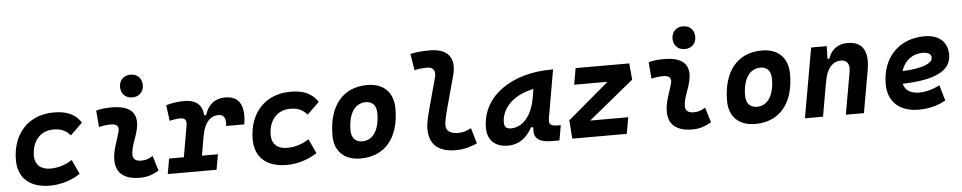

<svg xmlns="http://www.w3.org/2000/svg" viewBox="-42 -1083 7114 1420"><g transform="rotate(-5 3515.5 -372.5)"><path d="M297.4 -115.7C225.1 -115.7 183.1 -153.8 182.6 -220.2C183.1 -329.6 246.1 -401.9 342.8 -401.9C398.9 -401.9 436.5 -385.3 468.3 -347.2L558.6 -434.6C514.2 -499.5 453.6 -527.3 356.4 -527.3C169.9 -527.3 47.4 -397.5 47.4 -199.7C47.4 -66.9 133.3 9.8 283.2 9.8C365.2 9.8 446.8 -17.1 508.3 -58.1L458.5 -165.5C414.6 -135.7 356 -115.7 297.4 -115.7Z M1057.6 -142.6C1023.9 -123 1003.4 -115.7 971.2 -115.7C928.2 -115.7 906.7 -134.8 909.2 -172.4C913.6 -234.9 941.9 -281.2 957 -345.2C986.3 -465.3 929.2 -527.3 786.1 -527.3C747.6 -527.3 709 -524.4 670.9 -513.7L681.2 -390.6C710.9 -398.4 740.7 -401.9 770.5 -401.9C814 -401.9 832 -382.3 822.3 -345.2C808.1 -288.1 777.3 -222.7 772.9 -153.3C766.1 -46.4 827.1 9.8 952.1 9.8C1009.3 9.8 1051.3 -8.3 1091.3 -31.2ZM946.3 -587.4C996.6 -587.4 1030.8 -621.6 1030.8 -671.9C1030.8 -722.2 996.6 -756.3 946.3 -756.3C896 -756.3 861.8 -722.2 861.8 -671.9C861.8 -621.6 896 -587.4 946.3 -587.4Z M1157.2 0H1519.5L1539.6 -113.3H1420.9L1444.8 -251V-249.5C1463.4 -363.8 1513.2 -401.9 1568.8 -401.9C1608.4 -401.9 1627 -371.6 1618.2 -316.4H1752.9C1775.9 -455.1 1732.9 -527.3 1628.9 -527.3C1551.8 -527.3 1501 -484.4 1478 -409.2H1463.9C1458 -487.8 1413.1 -527.3 1325.2 -527.3C1280.8 -527.3 1236.3 -521 1190.4 -508.8L1205.6 -390.6C1233.4 -397.9 1259.8 -401.9 1285.2 -401.9C1321.3 -401.9 1334 -383.3 1327.1 -345.2L1286.6 -113.3H1177.2Z M2055.2 -115.7C1982.9 -115.7 1940.9 -153.8 1940.4 -220.2C1940.9 -329.6 2003.9 -401.9 2100.6 -401.9C2156.7 -401.9 2194.3 -385.3 2226.1 -347.2L2316.4 -434.6C2272 -499.5 2211.4 -527.3 2114.3 -527.3C1927.7 -527.3 1805.2 -397.5 1805.2 -199.7C1805.2 -66.9 1891.1 9.8 2041 9.8C2123 9.8 2204.6 -17.1 2266.1 -58.1L2216.3 -165.5C2172.4 -135.7 2113.8 -115.7 2055.2 -115.7Z M2588.9 9.8C2770 9.8 2877 -118.2 2877 -335C2877 -456.1 2805.2 -527.3 2683.6 -527.3C2502.4 -527.3 2395.5 -397.5 2395.5 -177.7C2395.5 -60.1 2467.3 9.8 2588.9 9.8ZM2612.3 -115.7C2561.5 -115.7 2531.7 -148.4 2531.7 -203.6C2531.7 -328.1 2580.6 -401.9 2662.6 -401.9C2711.9 -401.9 2740.7 -369.1 2740.7 -314C2740.7 -189.5 2692.9 -115.7 2612.3 -115.7Z M3295.9 9.8C3360.8 9.8 3408.7 -6.3 3454.6 -26.4L3420.9 -142.6C3383.3 -123 3360.4 -115.7 3324.7 -115.7C3265.1 -115.7 3233.9 -138.2 3234.4 -182.1C3234.4 -197.3 3238.8 -230.5 3257.8 -300.3L3323.2 -540.5C3359.4 -672.4 3299.3 -742.2 3167 -742.2C3118.7 -742.2 3070.3 -739.3 3022.5 -728.5L3042.5 -605.5C3073.7 -613.3 3105.5 -616.7 3136.7 -616.7C3179.7 -616.7 3201.7 -589.8 3188.5 -540.5L3123.5 -300.3C3103.5 -226.1 3099.1 -188 3099.1 -167.5C3099.1 -48.8 3165.5 9.8 3295.9 9.8Z M3684.6 10.3C3760.3 10.3 3823.2 -32.2 3862.8 -109.4H3880.9C3874.5 -54.2 3879.4 4.9 4011.7 4.9H4064.9L4084.5 -106.9H4061C4007.3 -106.9 3993.7 -120.6 4001.5 -166.5L4063.5 -522.5H4051.3C3754.9 -522.5 3531.2 -370.1 3531.2 -135.3C3531.2 -43 3586.9 10.3 3684.6 10.3ZM3716.3 -115.2C3682.1 -115.2 3666.5 -129.9 3666.5 -162.1C3666.5 -275.4 3768.1 -365.2 3906.2 -390.6L3895 -325.7C3871.6 -191.4 3801.8 -115.2 3716.3 -115.2Z M4639.6 -396 4628.9 -517.6H4230.5L4209 -396H4456.5L4150.4 -136.7L4160.6 0H4564.9L4586.4 -121.6H4304.2Z M5159.2 -142.6C5125.5 -123 5105 -115.7 5072.8 -115.7C5029.8 -115.7 5008.3 -134.8 5010.7 -172.4C5015.1 -234.9 5043.5 -281.2 5058.6 -345.2C5087.9 -465.3 5030.8 -527.3 4887.7 -527.3C4849.1 -527.3 4810.5 -524.4 4772.5 -513.7L4782.7 -390.6C4812.5 -398.4 4842.3 -401.9 4872.1 -401.9C4915.5 -401.9 4933.6 -382.3 4923.8 -345.2C4909.7 -288.1 4878.9 -222.7 4874.5 -153.3C4867.7 -46.4 4928.7 9.8 5053.7 9.8C5110.8 9.8 5152.8 -8.3 5192.9 -31.2ZM5047.9 -587.4C5098.1 -587.4 5132.3 -621.6 5132.3 -671.9C5132.3 -722.2 5098.1 -756.3 5047.9 -756.3C4997.6 -756.3 4963.4 -722.2 4963.4 -671.9C4963.4 -621.6 4997.6 -587.4 5047.9 -587.4Z M5518.6 9.8C5699.7 9.8 5806.6 -118.2 5806.6 -335C5806.6 -456.1 5734.9 -527.3 5613.3 -527.3C5432.1 -527.3 5325.2 -397.5 5325.2 -177.7C5325.2 -60.1 5397 9.8 5518.6 9.8ZM5542 -115.7C5491.2 -115.7 5461.4 -148.4 5461.4 -203.6C5461.4 -328.1 5510.3 -401.9 5592.3 -401.9C5641.6 -401.9 5670.4 -369.1 5670.4 -314C5670.4 -189.5 5622.6 -115.7 5542 -115.7Z M5887.7 0H6022L6065.9 -250.5V-249.5C6084.5 -363.8 6134.3 -401.9 6189.9 -401.9C6235.4 -401.9 6256.8 -371.1 6246.6 -312.5L6191.4 0H6325.7L6381.3 -315.4C6405.8 -454.6 6360.4 -527.3 6250 -527.3C6176.8 -527.3 6128.4 -489.7 6106.4 -423.8H6092.3L6094.7 -517.6H5979Z M6747.1 -115.7C6683.1 -115.7 6641.1 -143.6 6630.4 -191.4C6866.2 -197.8 6991.2 -253.4 6991.2 -376C6991.2 -471.2 6927.7 -527.3 6820.8 -527.3C6631.3 -527.3 6504.9 -396.5 6504.9 -199.7C6504.9 -67.9 6589.8 9.8 6732.9 9.8C6797.4 9.8 6871.1 -4.4 6933.1 -41L6899.4 -156.7C6850.1 -130.9 6793.9 -115.7 6747.1 -115.7ZM6637.7 -284.7C6659.7 -359.4 6718.8 -406.2 6797.4 -406.2C6837.9 -406.2 6860.8 -391.1 6860.8 -365.7C6860.8 -320.3 6778.8 -291 6637.7 -284.7Z"/></g></svg>

Font: Cascadia Code
Style: Bold Italic
Weight: 700
Italic angle: -10°
Monospace: yes
Designer: Aaron Bell
Foundry: Saja Typeworks
Version: Version 2404.023